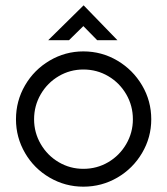

<svg xmlns="http://www.w3.org/2000/svg" viewBox="-20 -696 628 721"><path d="M40 -248Q40 -317 74 -375.5Q108 -434 166.5 -468.5Q225 -503 293 -503Q362 -503 420.5 -468.5Q479 -434 513.5 -375.5Q548 -317 548 -248Q548 -180 513.5 -121.5Q479 -63 420.5 -29Q362 5 293 5Q225 5 166.5 -29Q108 -63 74 -121.5Q40 -180 40 -248ZM479 -248Q479 -299 454 -342Q429 -385 386.5 -410Q344 -435 293 -435Q243 -435 200.5 -410Q158 -385 133 -342Q108 -299 108 -248Q108 -198 133 -155Q158 -112 200.5 -87Q243 -62 293 -62Q344 -62 386.5 -87Q429 -112 454 -155Q479 -198 479 -248ZM293 -598 239 -545H161L294 -676L421 -545H345Z"/></svg>

Font: Sulphur Point
Style: Regular
Weight: 400
Designer: Noponies / Dale Sattler
Foundry: Noponies
Version: Version 1.000; ttfautohint (v1.8)